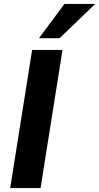

<svg xmlns="http://www.w3.org/2000/svg" viewBox="-20 -960 506 980"><path d="M32 0 144 -705H299L187 0ZM179 -765 309 -940H466L284 -765Z"/></svg>

Font: Nunito Sans 12pt ExtraLight ExtraBold
Style: Italic
Weight: 800
Italic angle: -9°
Version: Version 3.101;gftools[0.9.27]